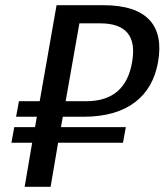

<svg xmlns="http://www.w3.org/2000/svg" viewBox="-20 -720 634 740"><path d="M24 -170H104L75 0H175L204 -170H454L465 -230H215L222 -270H302C472 -270 566 -350 589 -480C614 -620 548 -700 378 -700H198L133 -330H53L42 -270H122L115 -230H35ZM233 -330 286 -630H366C466 -630 507 -580 489 -480C472 -380 413 -330 313 -330Z"/></svg>

Font: Scada
Style: Italic
Weight: 400
Designer: Jovanny Lemonad
Foundry: Jovanny Lemonad
Version: Version 3.005